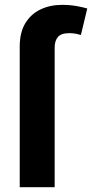

<svg xmlns="http://www.w3.org/2000/svg" viewBox="-20 -782 385 802"><path d="M62.4 0V-587.8Q62.4 -646 85.5 -684.6Q108.7 -723.2 148.8 -742.4Q188.9 -761.7 239.3 -761.7Q274 -761.7 302.5 -756.2Q331.1 -750.7 344.5 -746.5L318 -636Q309 -638.7 296.5 -641.1Q283.9 -643.5 269.3 -643.5Q235.9 -643.5 222.1 -627.7Q208.3 -611.8 208.3 -583V0Z"/></svg>

Font: Atlassian Sans
Style: Regular
Weight: 400
Designer: Rasmus Andersson
Foundry: Modifications by Atlassian Pty Ltd, manufactured by rsms
Version: Version 4.001;git-9221beed3